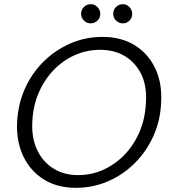

<svg xmlns="http://www.w3.org/2000/svg" viewBox="-20 -889 821 921"><path d="M344 12Q255 12 190.5 -28Q126 -68 92 -139Q58 -210 62 -301Q66 -388 99 -462.5Q132 -537 188.5 -593Q245 -649 317.5 -680.5Q390 -712 471 -712Q561 -712 625.5 -672.5Q690 -633 724 -562.5Q758 -492 753 -400Q750 -313 716.5 -238Q683 -163 627 -107Q571 -51 498.5 -19.5Q426 12 344 12ZM355 -49Q420 -49 477.5 -75.5Q535 -102 579.5 -149Q624 -196 650.5 -259.5Q677 -323 680 -398Q685 -477 657.5 -533Q630 -589 579.5 -619.5Q529 -650 460 -650Q395 -650 337.5 -624Q280 -598 235.5 -551Q191 -504 164.5 -441Q138 -378 135 -304Q131 -226 158.5 -169Q186 -112 236.5 -80.5Q287 -49 355 -49ZM415 -777Q396 -777 382.5 -790.5Q369 -804 369 -823Q369 -842 382.5 -855.5Q396 -869 416 -869Q434 -869 447.5 -855Q461 -841 461 -823Q461 -803 447.5 -790Q434 -777 415 -777ZM570 -777Q550 -777 536.5 -790.5Q523 -804 523 -823Q523 -842 536.5 -855.5Q550 -869 570 -869Q588 -869 601 -855Q614 -841 614 -823Q614 -803 601 -790Q588 -777 570 -777Z"/></svg>

Font: DM Sans Light
Style: Italic
Weight: 300
Italic angle: -10°
Designer: Colophon Foundry, Jonny Pinhorn
Foundry: Colophon Foundry
Version: Version 4.004;gftools[0.9.30]